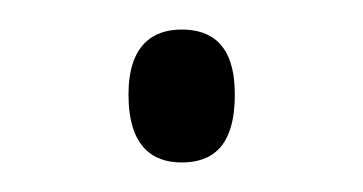

<svg xmlns="http://www.w3.org/2000/svg" viewBox="-20 -422 246 130"><path d="M103 -312C123 -312 139 -322 139 -358C139 -392 123 -402 103 -402C84 -402 67 -392 67 -358C67 -322 84 -312 103 -312Z"/></svg>

Font: Noto Serif Gurmukhi ExtraLight
Style: Regular
Weight: 200
Designer: Vaibhav Singh and the Monotype Design Team
Foundry: Monotype Imaging Inc.
Version: Version 2.004